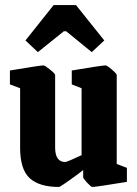

<svg xmlns="http://www.w3.org/2000/svg" viewBox="-20 -724 539 755"><path d="M128.9 -519 80.1 -564.9 190.9 -704.1H278.8L390.1 -564.9L340.8 -519L240.2 -601.1H231ZM211.9 11.2Q134.8 11.2 96.9 -23.2Q59.1 -57.6 59.1 -143.1V-377L19 -392.1V-446.8Q138.7 -466.8 150.9 -466.8Q156.7 -466.8 176.8 -450.4Q196.8 -434.1 196.8 -429.2V-144Q196.8 -86.9 236.8 -86.9Q240.2 -86.9 256.3 -93.8Q272.5 -100.6 286.6 -107.4L300.8 -113.8V-377L262.2 -392.1V-446.8Q381.8 -466.8 395 -466.8Q400.9 -466.8 419.9 -450.4Q439 -434.1 439 -429.2V-79.1L479 -64V-8.8Q356.9 11.2 342.8 11.2Q338.4 11.2 322.8 -5.4Q307.1 -22 307.1 -26.9V-55.2Q278.8 -33.2 247.3 -11Q215.8 11.2 211.9 11.2Z"/></svg>

Font: Grenze
Style: Bold
Weight: 700
Designer: Renata Polastri
Foundry: Omnibus-Type
Version: Version 1.002;PS 001.002;hotconv 1.0.88;makeotf.lib2.5.64775